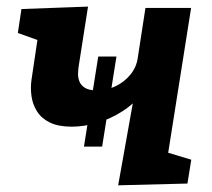

<svg xmlns="http://www.w3.org/2000/svg" viewBox="-20 -557 642 582"><path d="M338.2 4.7 390.9 -290.6 452.6 -361.7Q442.2 -314.7 415.4 -279.3Q388.6 -243.9 351.8 -220.2Q315 -196.4 274.7 -184.7Q234.4 -173 197.7 -173Q157.2 -173 131.6 -185.4Q106.1 -197.8 92.6 -218.8Q79.1 -239.8 75.5 -265.3Q71.9 -290.8 75.6 -316.2L96.9 -459.1L126.2 -424.2L34.1 -457L45 -529.6L246.8 -537L218.7 -357.5Q217.1 -347.7 216.6 -334.8Q216.1 -322 220.6 -310.4Q225 -298.7 237.3 -290.9Q249.7 -283 274 -283Q304.3 -283 330.6 -295.7Q356.9 -308.4 375.2 -330.7Q393.6 -353 397.6 -381.7L420.9 -533H559.3L486.7 -74.2L470.2 -99.9L559.8 -72.9L548.2 -0.6ZM234.5 -112.6 277.8 -385.7H333L289.6 -112.6Z"/></svg>

Font: Bitter Thin
Style: Italic
Weight: 100
Italic angle: -9°
Designer: Sol Matas, and Bitter project Authors
Foundry: Sol Matas
Version: Version 2.002